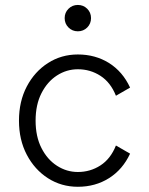

<svg xmlns="http://www.w3.org/2000/svg" viewBox="-20 -732 591 761"><path d="M121.1 -253.9Q121.1 -190.9 144.3 -145.3Q167.5 -99.6 205.8 -75Q244.1 -50.3 288.6 -50.3Q337.9 -50.3 378.2 -76.4Q418.5 -102.5 439.5 -155.3L495.6 -123Q466.3 -60.1 412.1 -25.9Q357.9 8.3 288.6 8.3Q223.1 8.3 170.2 -25.6Q117.2 -59.6 86.2 -118.7Q55.2 -177.7 55.2 -253.9Q55.2 -330.1 86.2 -389.2Q117.2 -448.2 170.2 -482.2Q223.1 -516.1 288.6 -516.1Q357.9 -516.1 412.1 -482.2Q466.3 -448.2 495.6 -384.8L439.5 -352.5Q418.5 -405.3 378.2 -431.4Q337.9 -457.5 288.6 -457.5Q244.1 -457.5 205.8 -432.9Q167.5 -408.2 144.3 -362.5Q121.1 -316.9 121.1 -253.9ZM236.3 -660.2Q236.3 -682.1 251.5 -697.3Q266.6 -712.4 288.6 -712.4Q310.5 -712.4 325.7 -697.3Q340.8 -682.1 340.8 -660.2Q340.8 -638.2 325.7 -623Q310.5 -607.9 288.6 -607.9Q266.6 -607.9 251.5 -623Q236.3 -638.2 236.3 -660.2Z"/></svg>

Font: Giphurs Light
Style: Regular
Weight: 300
Version: Version 0.920; ttfautohint (v1.8.4.7-5d5b)